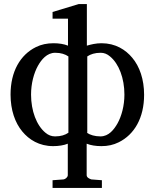

<svg xmlns="http://www.w3.org/2000/svg" viewBox="-20 -707 766 946"><path d="M251 -35C234 -35 218 -41 204 -53C160 -89 133 -161 133 -241C133 -296 147 -347 167 -383C184 -413 211 -447 252 -447C280 -447 301 -440 317 -429V-53C301 -42 280 -35 252 -35ZM410 -53V-429C426 -440 448 -447 476 -447C493 -447 508 -441 522 -429C566 -393 593 -321 593 -241C593 -186 579 -135 559 -99C542 -69 516 -35 475 -35C447 -35 424 -42 408 -53ZM408 -482V-687H368L239 -648V-615H315V-482C296 -490 270 -494 244 -494C212 -494 183 -488 157 -475C80 -437 32 -355 32 -241C32 -165 54 -102 90 -59C123 -19 173 13 242 13C268 13 295 9 314 1V156C314 166 302 176 293 177L239 181V219H482V181L430 177C421 174 407 168 407 156V1C427 9 452 13 480 13C511 13 539 7 565 -6C642 -44 690 -126 690 -240C690 -316 668 -379 632 -422C599 -462 549 -494 480 -494C453 -494 428 -488 408 -482Z"/></svg>

Font: Veleka
Style: Regular
Weight: 400
Designer: Stefan Peev, Context Ltd, 2016; SIL International, 1997-2014.
Foundry: Stefan Peev, Context Ltd, 2016
Version: Version 1.000